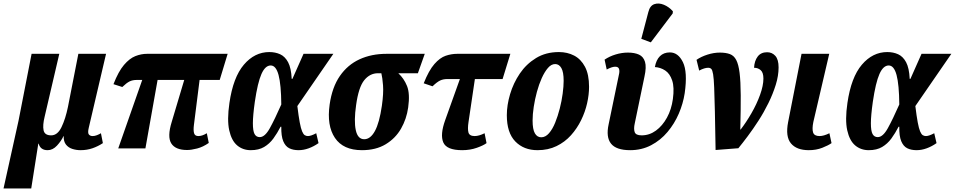

<svg xmlns="http://www.w3.org/2000/svg" viewBox="-42 -841 5411 1088"><path d="M-22 227 63 -157 137 -536H294L211 -180Q199 -131 205 -102.5Q211 -74 248 -74Q284 -74 306.5 -120.5Q329 -167 343 -235L402 -536H559L461 -117Q454 -88 461.5 -79Q469 -70 483 -70Q495 -70 507.5 -75Q520 -80 530 -86L541 -30Q514 -12 482.5 -1Q451 10 414 10Q391 10 368.5 3Q346 -4 332 -21.5Q318 -39 319 -70H318Q305 -42 281 -16Q257 10 228 10Q187 10 177 -27H175L135 227Z M628 0 764 -388H733Q709 -388 692 -379.5Q675 -371 651 -348L601 -364Q629 -436 660.5 -473Q692 -510 725 -523Q758 -536 791 -536H1248L1203 -388H1089L1057 -134Q1053 -104 1057.5 -87Q1062 -70 1082 -70Q1092 -70 1103.5 -73.5Q1115 -77 1130 -86L1141 -31Q1108 -8 1075 0.5Q1042 9 1018 9Q952 9 928.5 -28.5Q905 -66 931 -150L1002 -388H851L782 0Z M1379 10Q1334 10 1302 -17Q1270 -44 1257 -102.5Q1244 -161 1258 -257Q1279 -403 1340 -474.5Q1401 -546 1484 -546Q1518 -546 1545.5 -533.5Q1573 -521 1590.5 -488.5Q1608 -456 1611 -394H1615L1678 -536H1847L1643 -240Q1650 -182 1656.5 -147.5Q1663 -113 1670 -96.5Q1677 -80 1685 -75Q1693 -70 1703 -70Q1720 -70 1750 -86L1763 -30Q1736 -11 1707 -0.5Q1678 10 1650 10Q1619 10 1597 -1Q1575 -12 1563 -41Q1551 -70 1552 -123H1548Q1529 -86 1507 -56Q1485 -26 1454.5 -8Q1424 10 1379 10ZM1430 -64Q1459 -64 1487 -114.5Q1515 -165 1552 -249Q1551 -362 1536.5 -416Q1522 -470 1492 -470Q1461 -470 1439.5 -421.5Q1418 -373 1402 -264Q1391 -186 1391 -142.5Q1391 -99 1400.5 -81.5Q1410 -64 1430 -64Z M2009 10Q1903 10 1856 -59.5Q1809 -129 1826 -249Q1840 -347 1884 -410.5Q1928 -474 1995.5 -505Q2063 -536 2148 -536H2365L2326 -426H2215Q2247 -397 2264.5 -353.5Q2282 -310 2271 -232Q2262 -167 2230.5 -112Q2199 -57 2143.5 -23.5Q2088 10 2009 10ZM2022 -52Q2057 -52 2082.5 -98.5Q2108 -145 2122 -242Q2132 -313 2128.5 -357.5Q2125 -402 2119 -426H2100Q2054 -426 2022 -386.5Q1990 -347 1976 -246Q1963 -156 1974 -104Q1985 -52 2022 -52Z M2577 10Q2489 10 2470 -34Q2451 -78 2481 -161L2564 -393H2492Q2470 -393 2452.5 -385Q2435 -377 2409 -352L2359 -369Q2388 -442 2419.5 -478Q2451 -514 2483.5 -525Q2516 -536 2549 -536H2850L2806 -393H2649L2613 -150Q2607 -111 2612.5 -90.5Q2618 -70 2648 -70Q2672 -70 2704 -86L2715 -30Q2698 -17 2660 -3.5Q2622 10 2577 10Z M3004 10Q2926 10 2878 -39.5Q2830 -89 2830 -188Q2830 -245 2848.5 -307.5Q2867 -370 2903.5 -424Q2940 -478 2995.5 -512Q3051 -546 3125 -546Q3173 -546 3211.5 -526Q3250 -506 3273 -462.5Q3296 -419 3296 -349Q3296 -305 3285 -256Q3274 -207 3251 -160Q3228 -113 3193.5 -74.5Q3159 -36 3111.5 -13Q3064 10 3004 10ZM3025 -63Q3049 -63 3069 -86Q3089 -109 3104 -146Q3119 -183 3130 -226Q3141 -269 3146.5 -310.5Q3152 -352 3152 -383Q3152 -433 3139 -455.5Q3126 -478 3104 -478Q3082 -478 3063 -456Q3044 -434 3028 -398.5Q3012 -363 3000.5 -320.5Q2989 -278 2982.5 -235.5Q2976 -193 2976 -158Q2976 -108 2989 -85.5Q3002 -63 3025 -63Z M3529 10Q3450 10 3420.5 -27Q3391 -64 3407 -137L3465 -417Q3470 -437 3466 -450Q3462 -463 3444 -463Q3426 -463 3396 -447L3384 -503Q3412 -522 3447 -532.5Q3482 -543 3516 -543Q3554 -543 3579 -531.5Q3604 -520 3613 -490.5Q3622 -461 3610 -407L3555 -142Q3548 -111 3554.5 -92.5Q3561 -74 3594 -74Q3638 -74 3675 -101Q3712 -128 3737.5 -174.5Q3763 -221 3771 -280Q3780 -346 3767 -385Q3754 -424 3727.5 -441.5Q3701 -459 3669 -461Q3676 -501 3697.5 -522.5Q3719 -544 3754 -544Q3801 -544 3828 -488.5Q3855 -433 3838 -313Q3829 -254 3804.5 -197Q3780 -140 3740.5 -93Q3701 -46 3647.5 -18Q3594 10 3529 10ZM3646 -601 3592 -621 3632 -773Q3641 -809 3666 -817.5Q3691 -826 3720 -814Q3749 -802 3771 -777L3770 -765Z M3905 -502Q3931 -520 3967 -531.5Q4003 -543 4037 -543Q4071 -543 4094 -534.5Q4117 -526 4130 -501Q4143 -476 4149 -428Q4155 -380 4155.5 -301.5Q4156 -223 4153 -107H4155Q4186 -147 4216 -199Q4246 -251 4265 -303.5Q4284 -356 4284 -396Q4284 -430 4268.5 -443.5Q4253 -457 4231 -457Q4233 -496 4251.5 -520.5Q4270 -545 4305 -545Q4333 -545 4351.5 -524.5Q4370 -504 4370 -459Q4370 -412 4354 -360.5Q4338 -309 4312.5 -257Q4287 -205 4256 -157Q4225 -109 4195 -69Q4165 -29 4142 -1L4013 9Q4011 -123 4009 -209Q4007 -295 4005 -345.5Q4003 -396 3999 -420Q3995 -444 3988.5 -450.5Q3982 -457 3971 -457Q3950 -457 3920 -441Z M4541 10Q4472 10 4440 -28.5Q4408 -67 4424 -149L4500 -536H4657L4567 -150Q4559 -111 4565.5 -90.5Q4572 -70 4602 -70Q4626 -70 4658 -86L4670 -30Q4652 -17 4617.5 -3.5Q4583 10 4541 10Z M4881 10Q4836 10 4804 -17Q4772 -44 4759 -102.5Q4746 -161 4760 -257Q4781 -403 4842 -474.5Q4903 -546 4986 -546Q5020 -546 5047.5 -533.5Q5075 -521 5092.5 -488.5Q5110 -456 5113 -394H5117L5180 -536H5349L5145 -240Q5152 -182 5158.5 -147.5Q5165 -113 5172 -96.5Q5179 -80 5187 -75Q5195 -70 5205 -70Q5222 -70 5252 -86L5265 -30Q5238 -11 5209 -0.5Q5180 10 5152 10Q5121 10 5099 -1Q5077 -12 5065 -41Q5053 -70 5054 -123H5050Q5031 -86 5009 -56Q4987 -26 4956.5 -8Q4926 10 4881 10ZM4932 -64Q4961 -64 4989 -114.5Q5017 -165 5054 -249Q5053 -362 5038.5 -416Q5024 -470 4994 -470Q4963 -470 4941.5 -421.5Q4920 -373 4904 -264Q4893 -186 4893 -142.5Q4893 -99 4902.5 -81.5Q4912 -64 4932 -64Z"/></svg>

Font: Noto Serif ExtraCondensed ExtraBold
Style: Italic
Weight: 800
Width: 2
Italic angle: -12°
Designer: Monotype Design Team
Foundry: Monotype Imaging Inc.
Version: Version 2.013